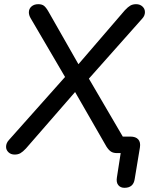

<svg xmlns="http://www.w3.org/2000/svg" viewBox="-20 -732 735 918"><path d="M539 116 557 0H540Q522 0 511 -7Q500 -14 489 -31L339 -292L104 -22Q89 -6 77.5 0.5Q66 7 50 7Q32 7 20.5 -4Q9 -15 9 -30Q9 -48 23 -63L291 -364L127 -644Q118 -659 118 -673Q118 -690 130.5 -701Q143 -712 163 -712Q180 -712 190 -704.5Q200 -697 212 -676L355 -425L577 -683Q592 -699 603.5 -705.5Q615 -712 631 -712Q649 -712 661 -701Q673 -690 673 -674Q673 -657 660 -643L405 -356L567 -79H603Q629 -79 641 -65.5Q653 -52 649 -27L624 124Q618 166 575 166Q556 166 545.5 153Q535 140 539 116Z"/></svg>

Font: SN Pro
Style: Italic
Weight: 400
Italic angle: -9°
Designer: Tobias Whetton
Foundry: Supernotes
Version: Version 1.003